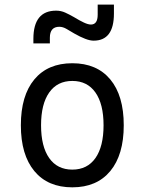

<svg xmlns="http://www.w3.org/2000/svg" viewBox="-20 -801 626 831"><path d="M293 9.8Q187 9.8 128.7 -60.5Q70.3 -130.9 70.3 -258.8Q70.3 -387.2 128.7 -457.3Q187 -527.3 293 -527.3Q398.9 -527.3 457.3 -457.3Q515.6 -387.2 515.6 -258.8Q515.6 -130.9 457.3 -60.5Q398.9 9.8 293 9.8ZM293 -66.9Q357.9 -66.9 393.1 -116.9Q428.2 -167 428.2 -258.8Q428.2 -350.6 393.1 -400.6Q357.9 -450.7 293 -450.7Q228 -450.7 192.9 -400.6Q157.7 -350.6 157.7 -258.8Q157.7 -167 192.9 -116.9Q228 -66.9 293 -66.9ZM124.5 -613.3V-632.8Q124.5 -754.9 223.1 -754.9Q243.7 -754.9 262 -746.6Q280.3 -738.3 299.8 -727.1Q324.7 -711.9 343 -703.4Q361.3 -694.8 373.5 -694.8Q402.8 -694.8 402.8 -737.3V-781.2H473.1V-742.2Q473.1 -625 385.3 -625Q369.6 -625 348.6 -633.1Q327.6 -641.1 301.8 -655.8Q285.2 -665.5 268.8 -675.3Q252.4 -685.1 236.8 -685.1Q195.8 -685.1 195.8 -637.7V-613.3Z"/></svg>

Font: Cascadia Mono SemiLight
Style: Regular
Weight: 350
Monospace: yes
Designer: Aaron Bell
Foundry: Saja Typeworks
Version: Version 2404.023; ttfautohint (v1.8.4)